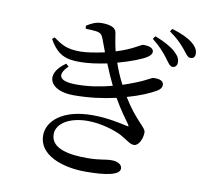

<svg xmlns="http://www.w3.org/2000/svg" viewBox="-93 -934 1185 1094"><g transform="rotate(10 500.0 -387.5)"><path d="M808 -664C827 -639 838 -619 854 -618C870 -618 881 -629 881 -647C882 -667 873 -685 849 -707C822 -731 782 -753 729 -773L717 -756C761 -722 788 -690 808 -664ZM898 -731C919 -706 929 -686 947 -686C964 -686 973 -696 973 -714C973 -735 963 -754 936 -776C911 -796 870 -815 817 -831L806 -815C854 -781 877 -756 898 -731ZM655 -242C611 -252 539 -268 454 -268C282 -268 197 -189 197 -106C197 8 336 56 470 56C593 56 667 40 667 4C667 -20 641 -34 607 -34C563 -34 544 -22 464 -22C373 -22 255 -36 255 -123C255 -186 329 -231 434 -231C515 -231 592 -204 629 -186C674 -162 690 -142 716 -142C743 -142 763 -186 763 -222C763 -252 704 -279 628 -404C700 -424 758 -449 795 -471C814 -483 819 -495 819 -507C819 -532 790 -539 761 -537C747 -537 732 -520 656 -491C636 -483 614 -475 592 -468C570 -510 554 -549 541 -587C618 -608 683 -634 706 -650C723 -661 730 -672 730 -683C729 -707 698 -713 671 -713C656 -713 620 -679 521 -649C511 -686 506 -726 501 -755C496 -785 458 -794 416 -794C383 -794 357 -782 328 -763L331 -746C350 -746 370 -745 387 -743C418 -740 426 -729 435 -705L462 -633C413 -622 358 -613 322 -613C246 -613 216 -630 165 -667L152 -656C201 -567 254 -554 330 -554C379 -554 433 -562 486 -573C503 -531 521 -489 539 -453C474 -435 403 -424 333 -424C229 -424 215 -462 272 -517L256 -531C142 -453 188 -361 327 -361C415 -361 498 -372 572 -389C609 -323 646 -276 663 -251C669 -241 669 -238 655 -242Z"/></g></svg>

Font: Noto Serif TC Medium
Style: Regular
Weight: 500
Designer: Ryoko NISHIZUKA 西塚涼子 (kana & ideographs); Frank Grießhammer (Latin, Greek & Cyrillic); Wenlong ZHANG 张文龙 (bopomofo); San
Foundry: Adobe
Version: Version 2.001;hotconv 1.1.0;makeotfexe 2.6.0